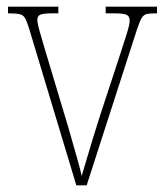

<svg xmlns="http://www.w3.org/2000/svg" viewBox="-20 -556 496 576"><path d="M68 -468Q61 -491 55.5 -501Q50 -511 39 -513.5Q28 -516 4 -516V-536H155V-516H138Q110 -516 101 -512Q92 -508 92 -497Q92 -486 100 -458.5Q108 -431 115 -407L175 -207Q184 -178 193.5 -144Q203 -110 212 -79Q221 -48 225 -28Q231 -47 244.5 -93.5Q258 -140 281 -212L331 -364Q349 -419 359 -450.5Q369 -482 369 -494Q369 -507 360 -511.5Q351 -516 321 -516H297V-536H451V-516H449Q430 -516 420.5 -514Q411 -512 405 -502Q399 -492 391 -468L240 0H209Z"/></svg>

Font: Noto Serif Khmer Condensed Thin
Style: Regular
Weight: 250
Width: 3
Designer: Danh Hong and the Monotype Design Team
Foundry: Monotype Imaging Inc.
Version: Version 2.004